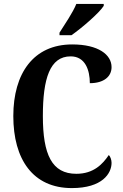

<svg xmlns="http://www.w3.org/2000/svg" viewBox="-20 -951 626 981"><path d="M284 -784V-771H345C401 -810 488 -886 510 -921V-931H370C352 -886 311 -827 284 -784ZM347 10C503 10 550 -65 550 -119C550 -134 544 -151 536 -159C505 -113 459 -63 370 -63C245 -63 199 -161 199 -358C199 -550 235 -663 341 -663C416 -663 439 -592 439 -526C512 -526 550 -561 550 -608C550 -672 482 -724 349 -724C151 -724 48 -576 48 -358C48 -137 148 10 347 10Z"/></svg>

Font: Noto Serif Bengali Condensed
Style: Bold
Weight: 700
Width: 3
Designer: Juan Bruce, Universal Thirst, Indian Type Foundry and the Monotype Design Team.
Foundry: Monotype Imaging Inc.
Version: Version 2.003